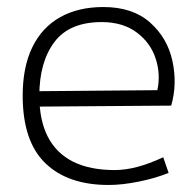

<svg xmlns="http://www.w3.org/2000/svg" viewBox="-20 -510 545 541"><path d="M286.1 11.2Q170.9 11.2 107.4 -50.5Q43.9 -112.3 43.9 -240.7Q43.9 -320.8 71 -376.7Q98.1 -432.6 149.2 -461.4Q200.2 -490.2 271.5 -490.2Q353.5 -490.2 402.6 -446.8Q451.7 -403.3 465.8 -338.4Q480 -273.4 462.4 -212.4L68.4 -209.5L72.8 -252.9L423.3 -255.9Q433.1 -300.3 418.7 -344.7Q404.3 -389.2 365.7 -418.2Q327.1 -447.3 268.1 -447.8Q175.8 -448.2 133.3 -391.6Q90.8 -335 90.8 -240.2Q90.8 -171.4 114.7 -124.8Q138.7 -78.1 186 -54.4Q233.4 -30.8 303.2 -30.8Q333 -30.8 366.5 -39.6Q399.9 -48.3 439.9 -66.9L455.1 -22.9Q419.9 -8.3 372.3 1.5Q324.7 11.2 286.1 11.2Z"/></svg>

Font: DavidDev Light
Style: Regular
Weight: 300
Designer: David.dev
Foundry: David.dev
Version: Version 1.001;FEAKit 1.0